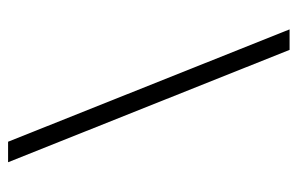

<svg xmlns="http://www.w3.org/2000/svg" viewBox="-154 -600 754 487"><g transform="rotate(90 223.5 -357.0)"><path d="M55 -714H107L392 0H340Z"/></g></svg>

Font: Prompt ExtraLight
Style: Regular
Weight: 275
Designer: Katatrad Team
Foundry: CadsonDemak
Version: Version 1.000